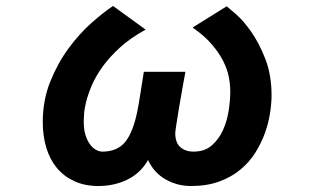

<svg xmlns="http://www.w3.org/2000/svg" viewBox="-20 -555 1040 642"><path d="M309 67Q264 67 229 51Q194 35 170.5 7Q147 -21 135 -60.5Q123 -100 123 -146Q123 -220 148 -282Q173 -344 209 -393Q245 -442 285.5 -478Q326 -514 358 -535L467 -456Q416 -428 381 -396Q346 -364 323 -332Q300 -300 287 -269.5Q274 -239 268 -214.5Q262 -190 261 -172.5Q260 -155 260 -149Q260 -122 266 -103Q272 -84 281.5 -71.5Q291 -59 302 -53.5Q313 -48 322 -48Q373 -48 399.5 -81.5Q426 -115 440 -187Q444 -207 449 -239.5Q454 -272 461 -315H600Q597 -298 591 -265.5Q585 -233 579.5 -200Q574 -167 570 -141Q566 -115 566 -110Q566 -78 583 -63Q600 -48 627 -48Q665 -48 689 -69.5Q713 -91 726.5 -122Q740 -153 745 -187.5Q750 -222 750 -249Q750 -272 745 -298Q740 -324 726 -351.5Q712 -379 687.5 -407.5Q663 -436 624 -463L738 -534Q744 -529 768.5 -508Q793 -487 819.5 -449.5Q846 -412 867 -358.5Q888 -305 888 -236Q888 -210 883 -177Q878 -144 866 -110.5Q854 -77 834 -45Q814 -13 784 12Q754 37 713 52Q672 67 618 67Q573 67 534 45Q495 23 475 -20Q450 24 406 45.5Q362 67 309 67Z"/></svg>

Font: LINE Seed JP_TTF Bold
Style: Regular
Weight: 700
Designer: LINE & Fontrix & Fontworks
Version: Version 1.009